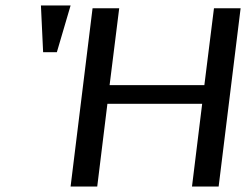

<svg xmlns="http://www.w3.org/2000/svg" viewBox="-20 -679 900 699"><path d="M776 0 856 -649H759L724 -369H379L414 -649H317L237 0H334L371 -301H716L679 0ZM187 -489 237 -659H129L137 -489Z"/></svg>

Font: Gamestation Text
Style: Italic
Weight: 400
Designer: Jonas Hecksher
Foundry: Jonas Hecksher, Playtypeª, e-types AS
Version: Version 1.003